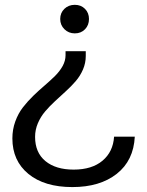

<svg xmlns="http://www.w3.org/2000/svg" viewBox="-20 -553 603 788"><path d="M332 -323.2Q332 -294.4 320.6 -267.8Q309.1 -241.2 290.8 -220Q272.5 -198.7 250.2 -178.5Q228 -158.2 205.8 -137.7Q183.6 -117.2 165.3 -95.7Q147 -74.2 135.5 -47.4Q124 -20.5 124 8.8Q124 73.2 166.5 108.2Q209 143.1 282.2 143.1Q357.4 143.1 400.9 106.4Q444.3 69.8 448.2 7.8H533.2Q528.3 106 459.2 160.4Q390.1 214.8 276.9 214.8Q162.6 214.8 96.7 160.9Q30.8 106.9 30.8 15.1Q30.8 -21.5 42.7 -54.4Q54.7 -87.4 74 -112.3Q93.3 -137.2 116.5 -159.7Q139.6 -182.1 163.1 -202.1Q186.5 -222.2 205.8 -241.2Q225.1 -260.3 237.1 -282Q249 -303.7 249 -326.2V-342.8H332ZM287.1 -533.2Q312.5 -533.2 328.9 -516.6Q345.2 -500 345.2 -475.1Q345.2 -449.7 328.9 -432.9Q312.5 -416 287.1 -416Q261.7 -416 244.4 -433.1Q227.1 -450.2 227.1 -475.1Q227.1 -500 244.1 -516.6Q261.2 -533.2 287.1 -533.2Z"/></svg>

Font: Lumene Sans Expanded
Style: Regular
Weight: 400
Width: 7
Designer: Deni Anggara
Version: Version 1.003;Glyphs 3.1.2 (3151)